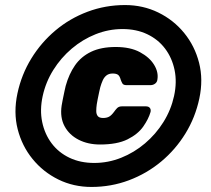

<svg xmlns="http://www.w3.org/2000/svg" viewBox="-20 -730 835 760"><path d="M342 10Q271 10 211 -19.5Q151 -49 109 -100.5Q67 -152 50 -218.5Q33 -285 49 -360Q65 -435 104 -498.5Q143 -562 199.5 -609.5Q256 -657 326.5 -683.5Q397 -710 475 -710Q546 -710 606.5 -680.5Q667 -651 709 -599.5Q751 -548 768 -481.5Q785 -415 769 -340Q753 -265 714 -201.5Q675 -138 618 -90.5Q561 -43 490.5 -16.5Q420 10 342 10ZM353 -85Q408 -85 459.5 -105.5Q511 -126 554 -162.5Q597 -199 627 -247Q657 -295 669 -350Q681 -405 671 -453Q661 -501 633.5 -537.5Q606 -574 563 -594.5Q520 -615 465 -615Q410 -615 358.5 -594.5Q307 -574 264 -537.5Q221 -501 191 -453Q161 -405 149 -350Q137 -295 147 -247Q157 -199 184.5 -162.5Q212 -126 255 -105.5Q298 -85 353 -85ZM376 -158Q328 -158 291 -177Q254 -196 235.5 -230.5Q217 -265 224 -312Q225 -317 228 -334Q231 -351 235 -368Q239 -385 240 -390Q253 -437 277 -471.5Q301 -506 340.5 -525Q380 -544 438 -544Q496 -544 534 -523.5Q572 -503 590 -473.5Q608 -444 603 -415Q602 -405 594 -399Q586 -393 576 -393H480Q468 -393 464 -400.5Q460 -408 458 -414Q454 -429 447 -434Q440 -439 426 -439Q411 -439 401.5 -431.5Q392 -424 386.5 -411.5Q381 -399 377 -385Q376 -380 372.5 -365.5Q369 -351 366.5 -336.5Q364 -322 363 -317Q361 -303 361 -290.5Q361 -278 367 -270.5Q373 -263 388 -263Q402 -263 411.5 -268Q421 -273 432 -288Q436 -294 443 -301.5Q450 -309 462 -309H558Q568 -309 573 -303Q578 -297 576 -287Q568 -259 547 -229Q526 -199 485 -178.5Q444 -158 376 -158Z"/></svg>

Font: Rubik Light Black
Style: Italic
Weight: 900
Italic angle: -12°
Version: Version 2.104